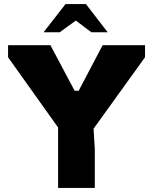

<svg xmlns="http://www.w3.org/2000/svg" viewBox="-20 -932 759 952"><path d="M268 0V-300L20 -648V-708H230L350 -482H370L489 -708H699V-648L444 -294L450 -193V0ZM196 -772 305 -912H406L514 -772H433L356 -830L276 -772Z"/></svg>

Font: Rowdies
Style: Regular
Weight: 400
Designer: Jaikishan Patel
Version: Version 1.000; ttfautohint (v1.8.3)